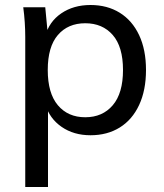

<svg xmlns="http://www.w3.org/2000/svg" viewBox="-20 -532 656 768"><path d="M81 216V-384Q81 -413 79 -443Q77 -473 73 -503H161L172 -387H161Q176 -445 225 -478.5Q274 -512 342 -512Q409 -512 459 -481Q509 -450 536.5 -391.5Q564 -333 564 -252Q564 -171 536.5 -112Q509 -53 459 -22Q409 9 342 9Q275 9 226.5 -24.5Q178 -58 161 -115H172V216ZM321 -63Q390 -63 431 -111Q472 -159 472 -252Q472 -345 431 -392Q390 -439 321 -439Q252 -439 211.5 -392Q171 -345 171 -252Q171 -159 211.5 -111Q252 -63 321 -63Z"/></svg>

Font: Mulish Medium
Style: Regular
Weight: 500
Designer: Vernon Adams
Foundry: Vernon Adams
Version: Version 3.603; ttfautohint (v1.8.3)